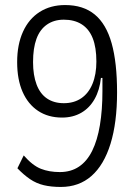

<svg xmlns="http://www.w3.org/2000/svg" viewBox="-20 -733 538 761"><path d="M221 8Q183 8 153.5 1Q124 -6 99 -23Q74 -40 49 -66L74 -117Q109 -77 142 -64Q175 -51 217 -51Q261 -51 293 -72.5Q325 -94 345.5 -135.5Q366 -177 376 -237Q386 -297 386 -372V-424H380Q375 -376 355 -340.5Q335 -305 302 -286Q269 -267 226 -267Q171 -267 131 -293.5Q91 -320 69.5 -369Q48 -418 48 -487Q48 -556 71 -607Q94 -658 137 -685.5Q180 -713 238 -713Q310 -713 355.5 -675.5Q401 -638 422.5 -561.5Q444 -485 444 -367Q444 -247 418 -163Q392 -79 342.5 -35.5Q293 8 221 8ZM233 -324Q273 -324 302 -343.5Q331 -363 346.5 -400.5Q362 -438 362 -489Q362 -545 347.5 -581.5Q333 -618 304 -636.5Q275 -655 233 -655Q194 -655 166 -635.5Q138 -616 124.5 -579Q111 -542 111 -487Q111 -435 125 -398Q139 -361 166.5 -342.5Q194 -324 233 -324Z"/></svg>

Font: Nunito Sans 7pt Condensed Light
Style: Regular
Weight: 300
Width: 3
Designer: Vernon Adams
Foundry: Vernon Adams
Version: Version 3.101;gftools[0.9.27]